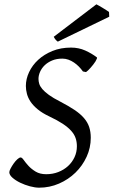

<svg xmlns="http://www.w3.org/2000/svg" viewBox="-20 -849 523 884"><path d="M425.8 -585Q426.8 -584.5 426.8 -582.5Q426.8 -581.1 425.8 -578.6Q423.8 -573.2 419.7 -566.4Q415.5 -559.6 409.4 -551.8Q403.3 -543.9 397 -536.9Q390.6 -529.8 385 -524.4Q379.4 -519 376 -517.1L361.8 -520Q353.5 -531.7 343.3 -542.2Q333 -552.7 320.8 -561Q308.6 -569.3 295.2 -574.2Q281.7 -579.1 267.1 -579.1Q240.7 -579.1 220.2 -570.6Q199.7 -562 185.8 -548.6Q171.9 -535.2 164.6 -518.6Q157.2 -502 157.2 -485.8Q157.2 -475.1 160.6 -463.4Q164.1 -451.7 174.8 -439Q185.5 -426.3 205.3 -411.9Q225.1 -397.5 257.8 -380.9Q296.4 -360.8 323.2 -342.8Q350.1 -324.7 366.7 -305.4Q383.3 -286.1 390.6 -264.2Q397.9 -242.2 397.9 -214.8Q397.9 -168.9 378.9 -127.4Q359.9 -85.9 327.4 -54.2Q294.9 -22.5 251.7 -3.7Q208.5 15.1 160.2 15.1Q141.6 15.1 117.9 8.8Q94.2 2.4 73 -7.8Q51.8 -18.1 37.4 -30.8Q22.9 -43.5 22.9 -56.2Q22.9 -62 28.8 -73.2Q34.7 -84.5 42.7 -95.9Q50.8 -107.4 59.8 -115.7Q68.8 -124 75.2 -124Q81.1 -124 89.4 -112.1Q97.7 -100.1 111.1 -85.4Q124.5 -70.8 144.3 -58.8Q164.1 -46.9 192.9 -46.9Q222.7 -46.9 248.3 -56.9Q273.9 -66.9 293 -84.2Q312 -101.6 323 -125Q334 -148.4 334 -175.8Q334 -195.8 328.1 -213.1Q322.3 -230.5 307.6 -246.8Q293 -263.2 268.6 -279.3Q244.1 -295.4 207 -313Q174.8 -328.1 153.8 -345.5Q132.8 -362.8 120.8 -380.6Q108.9 -398.4 104 -417Q99.1 -435.5 99.1 -453.1Q99.1 -485.4 114 -517.1Q128.9 -548.8 156 -573.7Q183.1 -598.6 221.4 -614.3Q259.8 -629.9 307.1 -629.9Q342.3 -629.9 372.3 -616.5Q402.3 -603 425.8 -585ZM246.1 -657.2Q239.3 -662.1 234.9 -667.7Q230.5 -673.3 227.5 -679.7L423.8 -829.1Q428.7 -826.7 437 -822Q445.3 -817.4 453.9 -812Q462.4 -806.6 470.2 -801.8Q478 -796.9 481.9 -793.9L482.9 -772Z"/></svg>

Font: Akkhara
Style: Italic
Weight: 400
Italic angle: -7°
Designer: J. Victor Gaultney
Version: Version 1.00 June 13, 2006, initial release